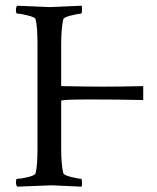

<svg xmlns="http://www.w3.org/2000/svg" viewBox="-20 -666 562 688"><path d="M270.5 -617.2Q261.7 -617.2 235.8 -610.8Q210 -604.5 207 -597.7Q199.2 -566.4 199.2 -506.8V-360.4L200.2 -357.4Q295.9 -355.5 350.6 -355.5Q405.3 -355.5 493.2 -357.4V-307.6Q403.3 -309.6 301.3 -309.6Q199.2 -309.6 199.2 -304.7V-135.7Q199.2 -75.2 207 -44.9Q210 -38.1 235.4 -31.7Q260.7 -25.4 270.5 -25.4Q273.4 -25.4 273.9 -13.7Q274.4 -2 272.5 2.9Q174.8 -2 164.6 -2Q154.3 -2 42 2.9Q37.1 -2 37.1 -13.7Q37.1 -25.4 42 -25.4Q54.7 -25.4 79.6 -31.2Q104.5 -37.1 107.4 -44.9Q114.3 -71.3 114.3 -131.8V-510.7Q114.3 -570.3 107.4 -597.7Q104.5 -604.5 79.1 -610.8Q53.7 -617.2 42 -617.2Q37.1 -617.2 37.1 -629.9Q37.1 -642.6 42 -645.5L158.2 -640.6L272.5 -645.5Q274.4 -641.6 273.9 -629.4Q273.4 -617.2 270.5 -617.2Z"/></svg>

Font: CrimsonText-Roman
Style: Roman
Weight: 400
Version: Version 0.13